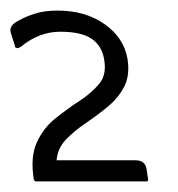

<svg xmlns="http://www.w3.org/2000/svg" viewBox="-33 -582 337 363"><path d="M74 -279H223Q241 -279 244 -263L247 -243Q248 -239 243 -239H35Q33 -239 31 -242Q24 -285 36.5 -312.5Q49 -340 71.5 -358Q94 -376 117 -391Q140 -406 154.5 -423.5Q169 -441 164 -469Q160 -495 140.5 -508.5Q121 -522 81 -522Q41 -522 7 -494Q5 -493 3.5 -492Q2 -491 0 -491Q-5 -491 -5 -496L-12 -518Q-18 -533 2 -543Q16 -551 34 -556.5Q52 -562 76 -562Q128 -562 164.5 -536.5Q201 -511 208 -471Q213 -440 202 -418.5Q191 -397 171 -380.5Q151 -364 129.5 -349.5Q108 -335 92 -318.5Q76 -302 74 -279Z"/></svg>

Font: Zain Light
Style: Italic
Weight: 300
Italic angle: -10°
Designer: Zain,Boutros
Foundry: Mobile Telecommunications Company (Zain), 2024
Version: Version 1.51; ttfautohint (v1.8.4)